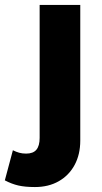

<svg xmlns="http://www.w3.org/2000/svg" viewBox="-92 -530 413 775"><path d="M49 225Q9.5 225 -17.8 218.8Q-45 212.5 -72.5 198L-40 76.5Q-27 83 -14.5 86.5Q-2 90 13.5 90Q42 90 55 74.2Q68 58.5 68 27V-510H232V37.5Q232 93.5 209.2 135.8Q186.5 178 145.2 201.5Q104 225 49 225Z"/></svg>

Font: Geologica Cursive
Style: Bold
Weight: 700
Designer: Sindre Bremnes, Frode Helland
Foundry: Monokrom Skriftforlag AS
Version: Version 1.010;gftools[0.9.28]